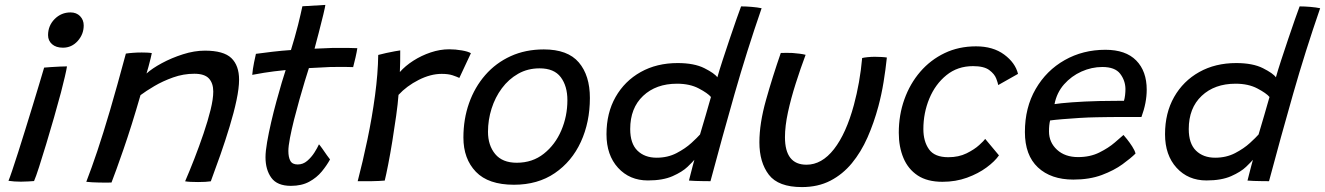

<svg xmlns="http://www.w3.org/2000/svg" viewBox="-20 -736 5390 781"><path d="M236 -542Q208 -542 191.8 -556.2Q175.5 -570.5 175.5 -593Q175.5 -631.5 202.2 -658.5Q229 -685.5 267 -685.5Q291 -685.5 305.8 -670.2Q320.5 -655 320.5 -632.5Q320.5 -596.5 296 -569.2Q271.5 -542 236 -542ZM118.5 0.5Q110.5 1 95.5 2Q80.5 3 65 3Q37.5 3 14.5 -0.5Q19 -11 29.5 -42Q40 -73 53.8 -116.2Q67.5 -159.5 82.8 -208.5Q98 -257.5 112.8 -305.8Q127.5 -354 139.8 -394.8Q152 -435.5 159.5 -461Q170 -462 188 -463.2Q206 -464.5 224 -465.2Q242 -466 252.5 -466Q250.5 -452.5 243.8 -423.8Q237 -395 228 -360Q215.5 -313.5 199.8 -258.2Q184 -203 168 -150.2Q152 -97.5 139 -57Q126 -16.5 118.5 0.5Z M433.5 6.5Q423.5 6.5 410 6.8Q396.5 7 383 6.5Q370.5 6.5 355 5.5Q339.5 4.5 331 3.5Q352.5 -52 376 -122Q399.5 -192 427.8 -288Q456 -384 492 -518Q504.5 -520 521.5 -521.2Q538.5 -522.5 556.5 -522.5Q567.5 -522.5 578.5 -522Q589.5 -521.5 597.5 -520Q596.5 -514.5 592.8 -498.8Q589 -483 584.2 -465.5Q579.5 -448 576 -437Q598.5 -457.5 638.2 -479Q678 -500.5 724.2 -515.2Q770.5 -530 813.5 -530Q889.5 -530 921 -499.8Q952.5 -469.5 952.5 -412Q952.5 -377.5 942 -328Q931.5 -278.5 914.2 -221.8Q897 -165 876.8 -107.2Q856.5 -49.5 837.5 1.5Q818.5 4.5 785.5 4.5Q750 4.5 733 1.5Q751 -40 770.8 -90.8Q790.5 -141.5 808 -193Q825.5 -244.5 836.5 -289Q847.5 -333.5 847.5 -363.5Q847.5 -397.5 829.8 -416.8Q812 -436 770.5 -436Q726 -436 684 -421Q642 -406 607.8 -385.8Q573.5 -365.5 551.5 -349Q515 -222.5 482.2 -128.2Q449.5 -34 433.5 6.5Z M1322.5 -87.5Q1309.5 -63.5 1289 -38.5Q1268.5 -13.5 1237.8 3.2Q1207 20 1163.5 20Q1107.5 20 1083.8 -12.8Q1060 -45.5 1060 -96.5Q1060 -120.5 1066.5 -158Q1073 -195.5 1083 -238.8Q1093 -282 1104.5 -324Q1116 -366 1126 -399.8Q1136 -433.5 1142 -451Q1091.5 -446 1054.2 -440Q1017 -434 1006 -431.5Q1008 -455 1013.5 -482.2Q1019 -509.5 1021 -517Q1050 -521 1088.2 -525.5Q1126.5 -530 1163.5 -532.5Q1171 -556.5 1178.5 -583Q1186 -609.5 1192.5 -635Q1198 -656.5 1202.5 -676.8Q1207 -697 1210 -710.5L1303.5 -716Q1303 -710 1295 -676Q1287 -642 1276.5 -602.5Q1272.5 -587 1268 -570.5Q1263.5 -554 1259.5 -538Q1274.5 -538.5 1296.8 -539.5Q1319 -540.5 1332.5 -541Q1368 -541.5 1397.8 -541Q1427.5 -540.5 1433.5 -540Q1431.5 -526 1426.2 -502.5Q1421 -479 1416.5 -463Q1411.5 -463.5 1382.5 -463.8Q1353.5 -464 1324.5 -463.5Q1304.5 -462.5 1280.2 -461.2Q1256 -460 1236.5 -459Q1230 -439.5 1219.8 -405.5Q1209.5 -371.5 1198 -330.8Q1186.5 -290 1176.2 -249.5Q1166 -209 1159.5 -175Q1153 -141 1153 -122Q1153 -96.5 1161 -81.8Q1169 -67 1191 -67Q1212.5 -67 1229.5 -81.5Q1246.5 -96 1258.8 -115.2Q1271 -134.5 1277.5 -149Q1281 -145.5 1290.8 -131.8Q1300.5 -118 1310 -104.2Q1319.5 -90.5 1322.5 -87.5Z M1606.5 -443Q1628.5 -468 1661.2 -489Q1694 -510 1732 -522.8Q1770 -535.5 1807 -535.5Q1832.5 -535.5 1858.5 -531Q1884.5 -526.5 1895.5 -519.5L1848.5 -419Q1838 -424 1820.8 -429.8Q1803.5 -435.5 1776.5 -435.5Q1731.5 -435.5 1682.8 -410.8Q1634 -386 1601 -350Q1598.5 -315 1591.5 -265Q1584.5 -215 1576 -162.5Q1567.5 -110 1559 -66.8Q1550.5 -23.5 1545 -1.5Q1523 0.5 1491.8 1Q1460.5 1.5 1435 1Q1455.5 -77.5 1474.5 -168Q1493.5 -258.5 1505.5 -347.8Q1517.5 -437 1518.5 -512.5Q1532.5 -516.5 1551.5 -520.5Q1570.5 -524.5 1586.5 -527.5Q1602.5 -530.5 1608 -531Q1608 -512.5 1607.8 -485.5Q1607.5 -458.5 1606.5 -443Z M2070.5 15.5Q1966.5 15.5 1915.8 -37.2Q1865 -90 1865 -176.5Q1865 -251.5 1888 -316.5Q1911 -381.5 1954 -430.8Q1997 -480 2057.2 -507.5Q2117.5 -535 2192 -535Q2289.5 -535 2334.5 -482Q2379.5 -429 2379.5 -337.5Q2379.5 -239 2342.8 -159Q2306 -79 2236.8 -31.8Q2167.5 15.5 2070.5 15.5ZM2082 -74Q2146 -74 2192.2 -110.8Q2238.5 -147.5 2263.2 -205.5Q2288 -263.5 2288 -328.5Q2288 -386 2261 -422Q2234 -458 2175 -458Q2126.5 -458 2087.8 -436Q2049 -414 2021.5 -377Q1994 -340 1979.5 -294Q1965 -248 1965 -200Q1965 -145 1994.2 -109.5Q2023.5 -74 2082 -74Z M2782.5 -1.5Q2784.5 -10 2789 -27.2Q2793.5 -44.5 2797.8 -61.2Q2802 -78 2804.5 -86Q2798 -78 2776.8 -57.5Q2755.5 -37 2716 -19.5Q2676.5 -2 2615.5 -2Q2541 -2 2494 -53.5Q2447 -105 2447 -190Q2447 -276.5 2484 -341.5Q2521 -406.5 2586.2 -443Q2651.5 -479.5 2736.5 -479.5Q2804 -479.5 2845.5 -458.5Q2887 -437.5 2898 -421.5Q2905.5 -448.5 2919.2 -490.5Q2933 -532.5 2948 -577.2Q2963 -622 2975.8 -658.2Q2988.5 -694.5 2994.5 -710Q3014.5 -710 3038 -708Q3061.5 -706 3078 -702.5Q3017.5 -527.5 2967.8 -353.2Q2918 -179 2870 1Q2860.5 1 2843 0.8Q2825.5 0.5 2808.5 0Q2791.5 -0.5 2782.5 -1.5ZM2651 -94.5Q2696 -94.5 2732 -113.2Q2768 -132 2792.5 -154.5Q2817 -177 2827.5 -189Q2831 -200.5 2837.2 -221.8Q2843.5 -243 2850.5 -266.8Q2857.5 -290.5 2863.2 -311Q2869 -331.5 2872 -341.5Q2859 -357 2822.5 -376.2Q2786 -395.5 2734 -395.5Q2648.5 -395.5 2596 -346Q2543.5 -296.5 2543.5 -211Q2543.5 -152 2573 -123.2Q2602.5 -94.5 2651 -94.5Z M3487 -500Q3494.5 -502 3509.5 -503.5Q3524.5 -505 3538.5 -505Q3550.5 -505 3565 -504.2Q3579.5 -503.5 3587.5 -502Q3582.5 -453.5 3574.2 -402.8Q3566 -352 3553 -303.5Q3535 -236.5 3508.8 -177Q3482.5 -117.5 3445.2 -72.2Q3408 -27 3357.8 -1Q3307.5 25 3242 25Q3146 25 3107.5 -25.2Q3069 -75.5 3069 -157Q3069 -234 3095.8 -329Q3122.5 -424 3156 -520.5Q3165.5 -521 3178.8 -521Q3192 -521 3203.5 -520.5Q3218.5 -519.5 3233.2 -517.5Q3248 -515.5 3257 -513Q3236 -457 3216.8 -396.5Q3197.5 -336 3185.2 -279.5Q3173 -223 3173 -178Q3173 -66 3260.5 -66Q3323 -66 3372.5 -129.5Q3422 -193 3453.5 -309.5Q3465.5 -354 3474 -401.8Q3482.5 -449.5 3487 -500Z M4043.5 -104Q4026.5 -79.5 3993 -54.8Q3959.5 -30 3913.5 -13.2Q3867.5 3.5 3813.5 3.5Q3752 3.5 3713 -22.2Q3674 -48 3655 -93.2Q3636 -138.5 3636 -196Q3636 -268.5 3658.8 -332Q3681.5 -395.5 3723.2 -444Q3765 -492.5 3822.5 -520Q3880 -547.5 3950 -547.5Q4019.5 -547.5 4064.8 -514Q4110 -480.5 4121 -435.5L4040.5 -390Q4039.5 -397.5 4032.5 -416.2Q4025.5 -435 4004 -451Q3982.5 -467 3938 -467Q3875 -467 3829.8 -430.2Q3784.5 -393.5 3760.2 -335Q3736 -276.5 3736 -211Q3736 -161 3758.8 -128.8Q3781.5 -96.5 3837.5 -96.5Q3879.5 -96.5 3911.5 -112.2Q3943.5 -128 3963.2 -146Q3983 -164 3987.5 -171Z M4599 -111.5Q4580.5 -93 4546.2 -68Q4512 -43 4462 -24.2Q4412 -5.5 4346 -5.5Q4255 -5.5 4202 -55Q4149 -104.5 4149 -199Q4149 -298.5 4192.8 -374Q4236.5 -449.5 4310.8 -491.5Q4385 -533.5 4476.5 -533.5Q4559 -533.5 4601.8 -490Q4644.5 -446.5 4644.5 -371Q4644.5 -318 4623 -260Q4617.5 -260 4596.5 -260.2Q4575.5 -260.5 4547 -260.2Q4518.5 -260 4489.5 -259.8Q4460.5 -259.5 4440 -259Q4407.5 -258.5 4370.5 -256.2Q4333.5 -254 4301.5 -251.2Q4269.5 -248.5 4251.5 -246Q4247 -228 4247 -201.5Q4247 -157 4279.5 -127Q4312 -97 4365.5 -97Q4414.5 -97 4452 -115.8Q4489.5 -134.5 4514.5 -156.2Q4539.5 -178 4550 -187Q4553.5 -183.5 4564.2 -170Q4575 -156.5 4585.5 -140.2Q4596 -124 4599 -111.5ZM4269.5 -312.5Q4290.5 -316 4340.5 -319.8Q4390.5 -323.5 4450.5 -325Q4485.5 -325.5 4516.2 -325.8Q4547 -326 4552 -326Q4555 -336 4556.5 -349Q4558 -362 4558 -374Q4557.5 -408.5 4536.5 -436Q4515.5 -463.5 4464 -463.5Q4420.5 -463.5 4379.2 -445Q4338 -426.5 4308.2 -392.8Q4278.5 -359 4269.5 -312.5Z M5054.5 -1.5Q5056.5 -10 5061 -27.2Q5065.5 -44.5 5069.8 -61.2Q5074 -78 5076.5 -86Q5070 -78 5048.8 -57.5Q5027.5 -37 4988 -19.5Q4948.5 -2 4887.5 -2Q4813 -2 4766 -53.5Q4719 -105 4719 -190Q4719 -276.5 4756 -341.5Q4793 -406.5 4858.2 -443Q4923.5 -479.5 5008.5 -479.5Q5076 -479.5 5117.5 -458.5Q5159 -437.5 5170 -421.5Q5177.5 -448.5 5191.2 -490.5Q5205 -532.5 5220 -577.2Q5235 -622 5247.8 -658.2Q5260.5 -694.5 5266.5 -710Q5286.5 -710 5310 -708Q5333.5 -706 5350 -702.5Q5289.5 -527.5 5239.8 -353.2Q5190 -179 5142 1Q5132.5 1 5115 0.8Q5097.5 0.5 5080.5 0Q5063.5 -0.5 5054.5 -1.5ZM4923 -94.5Q4968 -94.5 5004 -113.2Q5040 -132 5064.5 -154.5Q5089 -177 5099.5 -189Q5103 -200.5 5109.2 -221.8Q5115.5 -243 5122.5 -266.8Q5129.5 -290.5 5135.2 -311Q5141 -331.5 5144 -341.5Q5131 -357 5094.5 -376.2Q5058 -395.5 5006 -395.5Q4920.5 -395.5 4868 -346Q4815.5 -296.5 4815.5 -211Q4815.5 -152 4845 -123.2Q4874.5 -94.5 4923 -94.5Z"/></svg>

Font: Grandstander
Style: Italic
Weight: 400
Italic angle: -15°
Designer: Tyler Finck
Foundry: Etcetera Type Co
Version: Version 1.200; ttfautohint (v1.8.3)